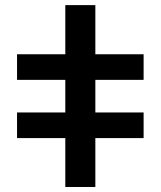

<svg xmlns="http://www.w3.org/2000/svg" viewBox="-20 -745 640 765"><path d="M47.9 -528.8H240.2V-724.6H359.9V-528.8H552.2V-426.8H359.9V-296.9H552.2V-194.8H359.9V0H240.2V-194.8H47.9V-296.9H240.2V-426.8H47.9Z"/></svg>

Font: Cousine
Style: Bold Italic
Weight: 700
Italic angle: -12°
Monospace: yes
Designer: Steve Matteson
Foundry: Ascender Corporation
Version: Version 1.20